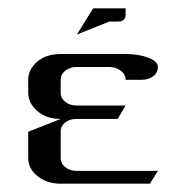

<svg xmlns="http://www.w3.org/2000/svg" viewBox="-20 -442 448 462"><path d="M165 -358.9 204.1 -421.9H282.2V-405.8Q282.2 -390.1 263.2 -390.1H243.2ZM47.9 -62V-125L126 -155.8Q91.8 -155.8 69.8 -174.8Q47.9 -193.8 47.9 -219.2V-250Q47.9 -274.9 69.8 -293.9Q91.3 -312 126 -312H282.2Q314 -312 336.9 -303.2Q359.9 -294.4 359.9 -280.8Q359.9 -267.6 349.1 -258.8Q337.4 -250 320.8 -250H282.2Q282.2 -263.2 270.5 -272Q258.8 -280.8 243.2 -280.8H165Q148.4 -280.8 137.2 -272Q126 -263.2 126 -250V-219.2Q126 -205.6 137.2 -196.8Q148.4 -188 165 -188H282.2L263.2 -155.8H165Q147.5 -155.8 137.2 -147.5Q126 -138.7 126 -125V-62Q126 -48.3 137.2 -39.6Q148.4 -30.8 165 -30.8H359.9L340.8 0H126Q92.8 0 70.3 -18.1Q47.9 -36.1 47.9 -62Z"/></svg>

Font: Hhenum
Style: Regular
Weight: 400
Designer: T. Christopher White
Version: Version 1.0